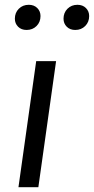

<svg xmlns="http://www.w3.org/2000/svg" viewBox="-20 -781 392 801"><path d="M140 0H57L131 -526H214ZM42 -703Q42 -728 58.5 -744.5Q75 -761 100 -761Q122 -761 135.5 -747.5Q149 -734 149 -714Q149 -689 132.5 -672.5Q116 -656 91 -656Q69 -656 55.5 -669.5Q42 -683 42 -703ZM245 -703Q245 -728 261.5 -744.5Q278 -761 303 -761Q325 -761 338.5 -747.5Q352 -734 352 -714Q352 -689 335.5 -672.5Q319 -656 294 -656Q272 -656 258.5 -669.5Q245 -683 245 -703Z"/></svg>

Font: FiraGO Book
Style: Italic
Weight: 350
Italic angle: -8°
Designer: bBox Type GmbH
Foundry: bBox Type GmbH
Version: Version 1.001